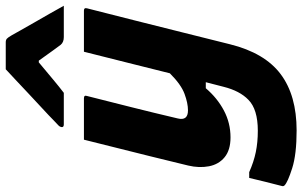

<svg xmlns="http://www.w3.org/2000/svg" viewBox="-237 -640 1052 668"><g transform="rotate(-90 289.0 -306.0)"><path d="M137 -540H281Q293 -540 289 -529Q268 -446 249.5 -372.5Q231 -299 211 -214Q202 -178 239 -178Q264 -178 296.5 -190Q329 -202 368 -241Q386 -313 404 -385Q422 -457 443 -540H586Q597 -540 594 -529Q571 -438 551 -359.5Q531 -281 511.5 -202Q492 -123 469 -32Q439 89 365 144.5Q291 200 169 200Q86 200 37.5 184.5Q-11 169 -22 158Q-26 154 -24 148Q-16 116 -9.5 91Q-3 66 4 35H24Q60 51 94 58Q128 65 168 65Q243 65 276 32Q307 2 321 -54Q329 -85 337 -116H316Q282 -76 238.5 -53Q195 -30 145 -30Q101 -30 76 -50.5Q51 -71 44.5 -105Q38 -139 47 -177Q64 -246 79.5 -310Q95 -374 113 -444ZM382 -812H476Q484 -812 488.5 -808Q493 -804 501 -790Q506 -781 517.5 -760.5Q529 -740 544.5 -713Q560 -686 575.5 -659Q591 -632 603 -610H494Q476 -610 467 -621Q461 -629 447.5 -647.5Q434 -666 412 -697H406Q370 -667 345.5 -646.5Q321 -626 300 -610H190Q179 -610 181 -619Q182 -624 186 -628Q190 -632 206 -647Q220 -661 244.5 -683.5Q269 -706 295.5 -731Q322 -756 345.5 -778Q369 -800 382 -812Z"/></g></svg>

Font: Recursive Mn Lnr St XBd
Style: Italic
Weight: 800
Italic angle: -15°
Monospace: yes
Version: Version 1.079;hotconv 1.0.112;makeotfexe 2.5.65598; ttfautoh